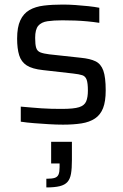

<svg xmlns="http://www.w3.org/2000/svg" viewBox="-20 -538 539 841"><path d="M256 8Q227 8 194 6Q161 4 129 1.5Q97 -1 71 -5V-71Q95 -69 117.5 -67Q140 -65 162 -63.5Q184 -62 206 -61.5Q228 -61 251 -61Q303 -61 326.5 -68.5Q350 -76 357.5 -94Q365 -112 365 -141Q365 -174 359.5 -189Q354 -204 340.5 -208.5Q327 -213 300 -216L168 -231Q121 -236 97 -251.5Q73 -267 64 -296Q55 -325 55 -369Q55 -419 69 -449Q83 -479 109 -494Q135 -509 172 -513.5Q209 -518 255 -518Q281 -518 310 -516Q339 -514 367 -511Q395 -508 415 -504V-438Q389 -442 362.5 -444.5Q336 -447 308.5 -448Q281 -449 253 -449Q215 -449 188 -445Q161 -441 147.5 -425Q134 -409 134 -372Q134 -343 138.5 -328.5Q143 -314 157 -308.5Q171 -303 196 -300L334 -285Q375 -281 398.5 -269.5Q422 -258 432.5 -229Q443 -200 443 -142Q443 -94 431.5 -64.5Q420 -35 396 -19Q372 -3 337 2.5Q302 8 256 8ZM183 283V245Q208 245 220 241Q232 237 236.5 226Q241 215 241 195V178H204V83H295V163Q295 200 291 223Q287 246 275.5 259Q264 272 241.5 277.5Q219 283 183 283Z"/></svg>

Font: Saira Thin
Style: Regular
Weight: 400
Version: Version 1.101